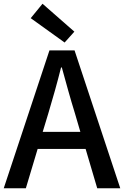

<svg xmlns="http://www.w3.org/2000/svg" viewBox="-20 -1005 662 1025"><path d="M377 -836 207 -985 144 -908 325 -778ZM208 -301 238 -400C262 -480 285 -561 306 -645H310C333 -562 355 -480 380 -400L409 -301ZM499 0H622L378 -736H244L0 0H118L181 -210H437Z"/></svg>

Font: Noto Sans T Chinese Medium
Style: Regular
Weight: 500
Designer: Ryoko NISHIZUKA (kana & ideographs); Paul D. Hunt (Latin, Greek & Cyrillic); Wenlong ZHANG (bopomofo); Sandoll Communica
Foundry: Adobe Systems Incorporated
Version: Version 1.000;PS 1;hotconv 1.0.78;makeotf.lib2.5.61930